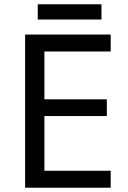

<svg xmlns="http://www.w3.org/2000/svg" viewBox="-20 -875 596 895"><path d="M496 0H97V-714H496V-635H187V-412H478V-334H187V-79H496ZM453 -855V-784H156V-855Z"/></svg>

Font: Noto Sans Tagbanwa
Style: Regular
Weight: 400
Designer: Monotype Design Team
Foundry: Monotype Imaging Inc.
Version: Version 2.001; ttfautohint (v1.8.4.7-5d5b)